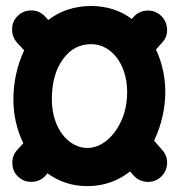

<svg xmlns="http://www.w3.org/2000/svg" viewBox="-20 -574 606 651"><path d="M523.9 27.3C537.1 15.6 544.9 1 546.4 -17.6C547.9 -35.6 542.5 -51.3 530.8 -64.5L502.4 -97.2C527.8 -149.4 540.5 -208.5 540.5 -262.7C540.5 -310.1 530.3 -360.8 508.8 -406.2L530.8 -430.7C542.5 -443.8 547.9 -459.5 546.4 -477.5C544.9 -495.6 537.6 -510.3 524.4 -522C511.2 -533.7 496.1 -539.1 478 -538.1C460 -537.1 444.8 -529.8 433.1 -516.6L426.8 -509.8C390.1 -537.1 344.2 -553.7 289.1 -553.7C230.5 -553.7 182.1 -535.6 143.6 -506.3L133.3 -517.6C121.1 -530.8 106.4 -538.1 88.4 -538.6C70.3 -539.1 54.7 -533.7 41.5 -521.5C28.3 -509.3 21.5 -494.6 21 -476.6C20.5 -458.5 25.9 -442.9 37.6 -429.7L62 -403.3C37.1 -351.1 25.4 -292 25.4 -237.3C25.4 -184.6 36.6 -134.8 59.1 -88.4L38.1 -65.4C26.4 -52.2 21 -37.1 22 -19C22.5 -1 29.3 14.2 42.5 25.9C55.7 38.1 71.8 43.5 89.8 42.5C107.9 41.5 122.6 34.7 134.3 21.5L141.1 13.7C178.2 41 223.1 57.1 275.9 57.1C334 57.1 382.3 38.1 420.9 7.3L432.6 20.5C443.8 33.7 459 41 477.1 42.5C495.1 43.9 510.7 38.6 523.9 27.3ZM289.1 -424.3C357.9 -424.3 411.1 -356 411.1 -262.7C411.1 -227.1 404.8 -194.8 392.1 -166C366.2 -108.4 322.3 -72.3 275.9 -72.3C213.9 -72.3 155.8 -136.7 155.8 -237.3C155.8 -292.5 168 -337.9 192.9 -372.6C217.8 -407.2 249.5 -424.3 289.1 -424.3Z"/></svg>

Font: Mikhak
Style: Bold
Weight: 700
Designer: Amin Abedi
Version: Version 3.2